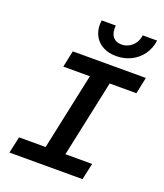

<svg xmlns="http://www.w3.org/2000/svg" viewBox="-165 -1040 980 1148"><g transform="rotate(20 325.0 -465.5)"><path d="M56 -105H225L329 -593H160L182 -698H647L625 -593H455L351 -105H521L498 0H33ZM279 -904Q279 -913 281 -931H371Q370 -925 370 -913Q370 -877 388.5 -856.5Q407 -836 441 -836Q466 -836 488 -848Q510 -860 524.5 -881.5Q539 -903 542 -931H634Q627 -880 599.5 -841.5Q572 -803 529 -781.5Q486 -760 434 -760Q388 -760 352.5 -778Q317 -796 298 -829Q279 -862 279 -904Z"/></g></svg>

Font: Azeret Mono Medium
Style: Italic
Weight: 500
Italic angle: -12°
Designer: Martin Vácha
Foundry: Displaay
Version: Version 1.000; Glyphs 3.0.3, build 3074